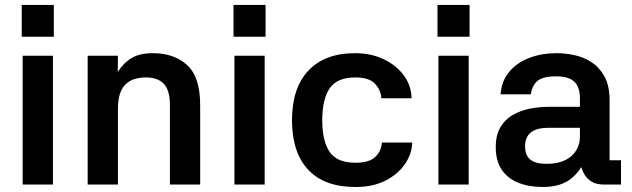

<svg xmlns="http://www.w3.org/2000/svg" viewBox="-20 -738 2527 768"><path d="M191.7 -515V0H70.7V-515ZM67 -718.3H195.3V-591H67Z M451.7 0H330.7V-515H451.7L451 -450Q474.3 -487 507 -506.2Q539.7 -525.3 591 -525.3Q677 -525.3 728.8 -477.5Q780.7 -429.7 780.7 -317.7V0H659.7V-317.3Q659.7 -376.7 635.5 -402.5Q611.3 -428.3 563.3 -428.3Q527 -428.3 502 -415.2Q477 -402 464.3 -374.7Q451.7 -347.3 451.7 -303Z M1038.7 -515V0H917.7V-515ZM914 -718.3H1042.3V-591H914Z M1402.3 10Q1277 10 1212.5 -59.3Q1148 -128.7 1148 -257.3Q1148 -386 1213.7 -455.7Q1279.3 -525.3 1400.3 -525.3Q1463.7 -525.3 1514 -501.5Q1564.3 -477.7 1594.7 -437.2Q1625 -396.7 1626.3 -345H1505.3Q1504 -376.3 1480.7 -402.3Q1457.3 -428.3 1401.3 -428.3Q1328.3 -428.3 1298.7 -384.8Q1269 -341.3 1269 -257.3Q1269 -173.3 1298.7 -130.2Q1328.3 -87 1401.3 -87Q1455.7 -87 1480.2 -109.5Q1504.7 -132 1507.7 -168H1629Q1627.7 -122.7 1599.8 -81.8Q1572 -41 1521.7 -15.5Q1471.3 10 1402.3 10Z M1854.7 -515V0H1733.7V-515ZM1730 -718.3H1858.3V-591H1730Z M2464 0H2393Q2349 0 2325 -30Q2301 -60 2299.3 -109.7L2322.7 -108Q2304.7 -54.7 2263 -22.3Q2221.3 10 2151.3 10Q2095.3 10 2052.8 -7.2Q2010.3 -24.3 1986.7 -59.5Q1963 -94.7 1963 -149.3Q1963 -197.3 1981.5 -228.8Q2000 -260.3 2030.8 -278Q2061.7 -295.7 2098.7 -303.2Q2135.7 -310.7 2172.7 -310.7H2299.7V-345Q2299.7 -389.7 2277.2 -411.2Q2254.7 -432.7 2203.7 -432.7Q2153.3 -432.7 2131 -415.2Q2108.7 -397.7 2103.3 -360.7H1982.3Q1986 -413.7 2016.7 -450.5Q2047.3 -487.3 2096.8 -506.3Q2146.3 -525.3 2206.7 -525.3Q2240.7 -525.3 2277.5 -517.5Q2314.3 -509.7 2346.2 -489Q2378 -468.3 2398.2 -431.7Q2418.3 -395 2418.3 -337V-97H2464ZM2080.3 -153Q2080.3 -117 2101 -99.8Q2121.7 -82.7 2166.3 -82.7Q2229.3 -82.7 2264.5 -112.8Q2299.7 -143 2299.7 -193.3V-226.7H2173.7Q2125.7 -226.7 2103 -208Q2080.3 -189.3 2080.3 -153Z"/></svg>

Font: 42dot Sans Light
Style: Regular
Weight: 300
Designer: 42dot
Version: Version 1.000